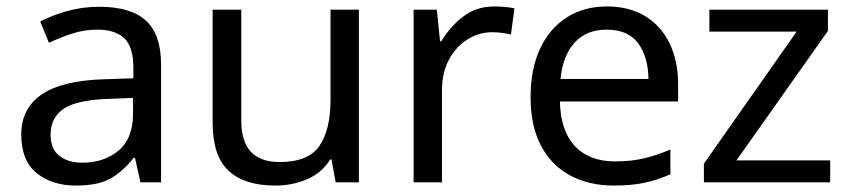

<svg xmlns="http://www.w3.org/2000/svg" viewBox="-20 -566 2636 596"><path d="M288 -545Q386 -545 433 -502Q480 -459 480 -365V0H416L399 -76H395Q360 -32 321.5 -11Q283 10 215 10Q142 10 94 -28.5Q46 -67 46 -149Q46 -229 109 -272.5Q172 -316 303 -320L394 -323V-355Q394 -422 365 -448Q336 -474 283 -474Q241 -474 203 -461.5Q165 -449 132 -433L105 -499Q140 -518 188 -531.5Q236 -545 288 -545ZM314 -259Q214 -255 175.5 -227Q137 -199 137 -148Q137 -103 164.5 -82Q192 -61 235 -61Q303 -61 348 -98.5Q393 -136 393 -214V-262Z M1094 -536V0H1022L1009 -71H1005Q979 -29 933 -9.5Q887 10 835 10Q738 10 689 -36.5Q640 -83 640 -185V-536H729V-191Q729 -63 848 -63Q937 -63 971.5 -113Q1006 -163 1006 -257V-536Z M1514 -546Q1529 -546 1546.5 -544.5Q1564 -543 1577 -540L1566 -459Q1553 -462 1537.5 -464Q1522 -466 1508 -466Q1467 -466 1431 -443.5Q1395 -421 1373.5 -380.5Q1352 -340 1352 -286V0H1264V-536H1336L1346 -438H1350Q1376 -482 1417 -514Q1458 -546 1514 -546Z M1864 -546Q1933 -546 1982.5 -516Q2032 -486 2058.5 -431.5Q2085 -377 2085 -304V-251H1718Q1720 -160 1764.5 -112.5Q1809 -65 1889 -65Q1940 -65 1979.5 -74.5Q2019 -84 2061 -102V-25Q2020 -7 1980 1.5Q1940 10 1885 10Q1809 10 1750.5 -21Q1692 -52 1659.5 -113.5Q1627 -175 1627 -264Q1627 -352 1656.5 -415Q1686 -478 1739.5 -512Q1793 -546 1864 -546ZM1863 -474Q1800 -474 1763.5 -433.5Q1727 -393 1720 -321H1993Q1992 -389 1961 -431.5Q1930 -474 1863 -474Z M2557 0H2165V-58L2453 -468H2182V-536H2550V-470L2266 -68H2557Z"/></svg>

Font: Noto Sans Myanmar UI
Style: Regular
Weight: 400
Designer: Monotype Design Team
Foundry: Monotype Imaging Inc.
Version: Version 2.103; ttfautohint (v1.8.4.7-5d5b)